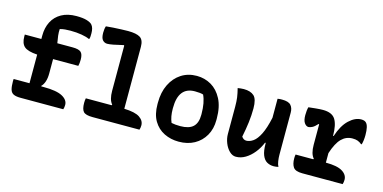

<svg xmlns="http://www.w3.org/2000/svg" viewBox="-74 -1168 3149 1580"><g transform="rotate(15 1500.0 -378.5)"><path d="M52 -135H187V-379Q106 -384 76 -410.5Q46 -437 46 -495V-512H187V-541Q187 -608 213.5 -659.5Q240 -711 292 -740Q344 -769 418 -769Q473 -769 505 -759.5Q537 -750 551 -736Q563 -723 568 -704.5Q573 -686 573 -664Q573 -651 572.5 -638Q572 -625 568 -614H562Q540 -625 497 -632.5Q454 -640 401 -640Q378 -640 355.5 -638Q333 -636 312 -630Q310 -604 313.5 -573.5Q317 -543 323 -512H453Q506 -512 525 -494.5Q544 -477 544 -432Q544 -400 538 -377H323V-254Q323 -176 286 -139L288 -135H308Q418 -135 467.5 -108Q517 -81 517 -38Q517 -18 511 0H147Q108 0 87 -10Q66 -20 58.5 -45.5Q51 -71 51 -117Q51 -122 51.5 -126.5Q52 -131 52 -135Z M667 -135H887L890 -141Q860 -175 860 -251V-635L856 -639Q803 -626 770.5 -620Q738 -614 720 -614Q697 -614 681 -631.5Q665 -649 665 -694Q665 -728 673 -750Q698 -753 732.5 -755Q767 -757 801.5 -758.5Q836 -760 860 -760Q931 -760 963 -740Q995 -720 995 -661V-134Q1088 -131 1127 -104.5Q1166 -78 1166 -38Q1166 -18 1160 0H760Q701 0 682 -21Q663 -42 663 -96Q663 -119 667 -135Z M1503 -550Q1570 -550 1626 -517.5Q1682 -485 1716.5 -419Q1751 -353 1751 -253V-240Q1751 -165 1718.5 -108Q1686 -51 1629 -19.5Q1572 12 1496 12Q1429 12 1372.5 -15.5Q1316 -43 1282.5 -99Q1249 -155 1249 -241V-254Q1249 -343 1281.5 -409.5Q1314 -476 1371 -513Q1428 -550 1503 -550ZM1520 -423Q1380 -423 1380 -244V-237Q1380 -169 1401 -122Q1432 -115 1476 -115Q1550 -115 1585 -147.5Q1620 -180 1620 -250V-257Q1620 -354 1591 -415Q1567 -423 1520 -423Z M1904 -545Q1961 -545 1991 -518Q2021 -491 2021 -411Q2021 -353 2013.5 -292.5Q2006 -232 1992 -164Q2008 -140 2032 -140Q2061 -140 2090.5 -161Q2120 -182 2146 -234Q2172 -286 2192 -378V-540Q2204 -542 2212 -542.5Q2220 -543 2230 -543Q2285 -543 2305.5 -520Q2326 -497 2326 -458V-99Q2326 -73 2330 -45.5Q2334 -18 2344 0Q2322 5 2304 5Q2272 5 2246.5 -9.5Q2221 -24 2206.5 -60Q2192 -96 2192 -158V-164H2186Q2166 -115 2134 -75.5Q2102 -36 2063.5 -13Q2025 10 1983 10Q1953 10 1927.5 -15Q1902 -40 1887 -78Q1872 -116 1872 -154V-386Q1872 -432 1867.5 -464.5Q1863 -497 1852 -540Q1866 -542 1878 -543.5Q1890 -545 1904 -545Z M2454 -135H2605L2608 -140Q2577 -174 2577 -251V-425L2572 -427Q2547 -399 2528 -390Q2509 -381 2497 -381Q2478 -381 2462.5 -402.5Q2447 -424 2447 -469Q2447 -488 2449 -506.5Q2451 -525 2455 -538Q2480 -541 2516.5 -544.5Q2553 -548 2577 -548Q2655 -548 2683.5 -502.5Q2712 -457 2712 -363H2717Q2748 -458 2799 -506Q2850 -554 2902 -554Q2931 -554 2944 -540Q2968 -517 2968 -438Q2968 -393 2958 -357H2952Q2935 -371 2917.5 -377.5Q2900 -384 2873 -384Q2819 -384 2780 -345Q2741 -306 2712 -216V-135H2713Q2809 -135 2853 -108Q2897 -81 2897 -38Q2897 -18 2891 0H2547Q2488 0 2469.5 -27Q2451 -54 2451 -103Q2451 -120 2454 -135Z"/></g></svg>

Font: Recursive Mn Csl St
Style: Bold
Weight: 700
Monospace: yes
Version: Version 1.079;hotconv 1.0.112;makeotfexe 2.5.65598; ttfautoh